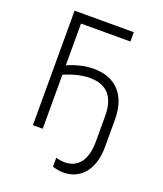

<svg xmlns="http://www.w3.org/2000/svg" viewBox="-160 -804 935 1103"><g transform="rotate(20 307.0 -252.0)"><path d="M293 130V185C316 192 338 196 360 196C466 196 535 113 535 -24V-192C535 -341 456 -424 322 -424C271 -424 220 -412 163 -388V-643H465V-700H103V0H163V-330C218 -354 270 -367 319 -367C420 -367 475 -310 475 -193V-35C475 78 428 138 347 138C330 138 314 136 293 130Z"/></g></svg>

Font: Fixel Text Light
Style: Regular
Weight: 300
Width: 4
Designer: AlfaBravo + MacPaw
Foundry: Kyrylo Tkachov, Marchela Mozhyna, Serhii Makarenko, Maria Weinstein, Zakhar Kryvoshyya
Version: Version 1.211